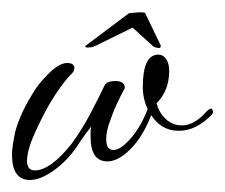

<svg xmlns="http://www.w3.org/2000/svg" viewBox="-26 -266 375 320"><path d="M24 34Q-6 34 -6 -8Q-6 -16 -4.5 -25.5Q-3 -35 -1 -45Q7 -75 26 -106Q34 -120 43 -130.5Q52 -141 61 -149Q75 -161 86 -161Q98 -161 98 -152Q98 -150 96 -146Q82 -132 67 -109.5Q52 -87 37 -55Q19 -18 19 2Q19 18 32 18Q58 18 93 -26Q110 -49 123.5 -74.5Q137 -100 149 -125Q154 -131 166 -131Q182 -131 182 -119Q166 -90 158 -66Q151 -48 151 -34Q151 -16 163 -16Q175 -16 192 -35.5Q209 -55 220 -84Q212 -102 212 -121Q212 -175 238 -175Q246 -175 251 -167.5Q256 -160 256 -148Q256 -115 235 -94Q239 -78 250.5 -67.5Q262 -57 277 -57Q298 -57 318 -80Q326 -88 328 -83Q331 -78 325 -73Q300 -48 272 -48Q243 -48 226 -74Q212 -38 191.5 -17.5Q171 3 153 3Q125 3 125 -38Q125 -42 125 -46.5Q125 -51 126 -55Q125 -54 118.5 -45.5Q112 -37 101 -20Q85 3 63 18.5Q41 34 24 34ZM240 -186Q232 -186 228 -190L195 -220L134 -190Q132 -189 129.5 -188Q127 -187 123 -187Q116 -186 116 -189L117 -190L189 -244Q215 -247 216 -244L242 -190Q242 -187 240 -186Z"/></svg>

Font: Passions Conflict
Style: Regular
Weight: 400
Designer: Robert E. Leuschke
Foundry: Robert E. Leuschke
Version: Version 1.010; ttfautohint (v1.8.3)